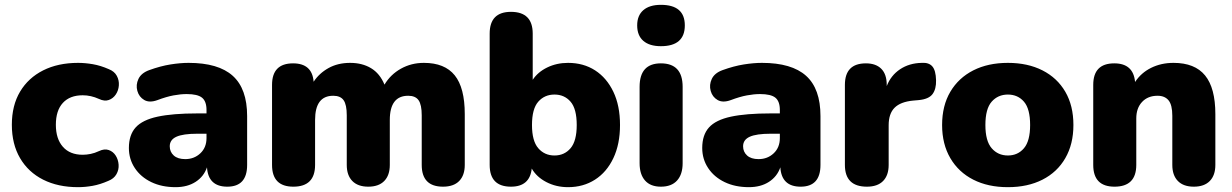

<svg xmlns="http://www.w3.org/2000/svg" viewBox="-20 -763 5095 794"><path d="M303 11Q220 11 158.5 -20Q97 -51 63 -109Q29 -167 29 -247Q29 -327 63 -384Q97 -441 158.5 -472Q220 -503 303 -503Q332 -503 364 -497.5Q396 -492 430 -477Q453 -468 463 -449.5Q473 -431 471.5 -410Q470 -389 459 -372.5Q448 -356 430 -349.5Q412 -343 389 -354Q356 -369 322 -369Q269 -369 240 -337.5Q211 -306 211 -247Q211 -189 240 -156Q269 -123 322 -123Q338 -123 355 -126.5Q372 -130 389 -138Q412 -149 430 -142.5Q448 -136 458.5 -119.5Q469 -103 470.5 -82Q472 -61 461.5 -42.5Q451 -24 428 -15Q394 0 363 5.5Q332 11 303 11Z M706 11Q649 11 605.5 -10Q562 -31 537.5 -68Q513 -105 513 -151Q513 -205 541 -236Q569 -267 631.5 -280.5Q694 -294 796 -294H834V-308Q834 -344 815.5 -359Q797 -374 752 -374Q727 -374 697.5 -368.5Q668 -363 631 -349Q598 -337 576.5 -349.5Q555 -362 548 -387Q541 -412 552.5 -436.5Q564 -461 597 -473Q644 -490 685 -496.5Q726 -503 760 -503Q883 -503 942.5 -449.5Q1002 -396 1002 -283V-81Q1002 9 920 9Q841 9 836 -71Q823 -33 789 -11Q755 11 706 11ZM834 -210H796Q737 -210 709.5 -197.5Q682 -185 682 -158Q682 -135 698.5 -120Q715 -105 746 -105Q783 -105 808.5 -129Q834 -153 834 -192Z M1193 9Q1105 9 1105 -81V-412Q1105 -501 1192 -501Q1271 -501 1277 -425Q1300 -460 1338.5 -481.5Q1377 -503 1428 -503Q1478 -503 1514.5 -481Q1551 -459 1570 -413Q1595 -455 1638 -479Q1681 -503 1733 -503Q1819 -503 1860.5 -451.5Q1902 -400 1902 -291V-81Q1902 -38 1879 -14.5Q1856 9 1812 9Q1724 9 1724 -81V-286Q1724 -330 1711 -348.5Q1698 -367 1668 -367Q1592 -367 1592 -267V-81Q1592 -38 1569 -14.5Q1546 9 1503 9Q1460 9 1437 -14.5Q1414 -38 1414 -81V-286Q1414 -330 1401 -348.5Q1388 -367 1358 -367Q1283 -367 1283 -267V-81Q1283 9 1193 9Z M2273 -120Q2314 -120 2339.5 -150Q2365 -180 2365 -246Q2365 -313 2339.5 -342.5Q2314 -372 2273 -372Q2232 -372 2206 -342.5Q2180 -313 2180 -246Q2180 -180 2206 -150Q2232 -120 2273 -120ZM2329 11Q2280 11 2239.5 -10Q2199 -31 2179 -66Q2171 9 2093 9Q2005 9 2005 -81V-624Q2005 -714 2093 -714Q2183 -714 2183 -624V-433Q2204 -465 2243 -484Q2282 -503 2329 -503Q2393 -503 2441 -472Q2489 -441 2516.5 -383.5Q2544 -326 2544 -246Q2544 -167 2516.5 -109Q2489 -51 2440.5 -20Q2392 11 2329 11Z M2713 9Q2670 9 2647.5 -16.5Q2625 -42 2625 -88V-404Q2625 -501 2713 -501Q2803 -501 2803 -404V-88Q2803 -42 2780 -16.5Q2757 9 2713 9ZM2713 -572Q2666 -572 2640.5 -594Q2615 -616 2615 -658Q2615 -699 2640.5 -721Q2666 -743 2713 -743Q2812 -743 2812 -658Q2812 -572 2713 -572Z M3077 11Q3020 11 2976.5 -10Q2933 -31 2908.5 -68Q2884 -105 2884 -151Q2884 -205 2912 -236Q2940 -267 3002.5 -280.5Q3065 -294 3167 -294H3205V-308Q3205 -344 3186.5 -359Q3168 -374 3123 -374Q3098 -374 3068.5 -368.5Q3039 -363 3002 -349Q2969 -337 2947.5 -349.5Q2926 -362 2919 -387Q2912 -412 2923.5 -436.5Q2935 -461 2968 -473Q3015 -490 3056 -496.5Q3097 -503 3131 -503Q3254 -503 3313.5 -449.5Q3373 -396 3373 -283V-81Q3373 9 3291 9Q3212 9 3207 -71Q3194 -33 3160 -11Q3126 11 3077 11ZM3205 -210H3167Q3108 -210 3080.5 -197.5Q3053 -185 3053 -158Q3053 -135 3069.5 -120Q3086 -105 3117 -105Q3154 -105 3179.5 -129Q3205 -153 3205 -192Z M3565 9Q3474 9 3474 -81V-412Q3474 -501 3561 -501Q3602 -501 3624.5 -478.5Q3647 -456 3647 -412V-407Q3664 -451 3702 -476.5Q3740 -502 3792 -503Q3821 -505 3835.5 -488.5Q3850 -472 3851 -431Q3852 -395 3836.5 -374Q3821 -353 3779 -349L3756 -347Q3704 -342 3679.5 -317.5Q3655 -293 3655 -245V-81Q3655 -38 3632 -14.5Q3609 9 3565 9Z M4148 11Q4066 11 4005 -20Q3944 -51 3910 -109Q3876 -167 3876 -246Q3876 -326 3910 -383.5Q3944 -441 4005 -472Q4066 -503 4148 -503Q4230 -503 4291 -472Q4352 -441 4385.5 -383.5Q4419 -326 4419 -246Q4419 -167 4385.5 -109Q4352 -51 4291 -20Q4230 11 4148 11ZM4148 -120Q4189 -120 4214.5 -150Q4240 -180 4240 -246Q4240 -313 4214.5 -342.5Q4189 -372 4148 -372Q4107 -372 4081 -342.5Q4055 -313 4055 -246Q4055 -180 4081 -150Q4107 -120 4148 -120Z M4589 9Q4501 9 4501 -81V-412Q4501 -501 4588 -501Q4667 -501 4674 -424Q4699 -462 4740.5 -482.5Q4782 -503 4833 -503Q4921 -503 4963.5 -451Q5006 -399 5006 -291V-81Q5006 -38 4983 -14.5Q4960 9 4917 9Q4874 9 4851 -14.5Q4828 -38 4828 -81V-284Q4828 -329 4812.5 -348Q4797 -367 4767 -367Q4727 -367 4703 -341.5Q4679 -316 4679 -273V-81Q4679 9 4589 9Z"/></svg>

Font: Chiron GoRound TC H
Style: Regular
Weight: 900
Designer: Ryoko NISHIZUKA 西塚涼子 (kana, bopomofo & ideographs); Paul D. Hunt (Latin, Greek & Cyrillic); Sandoll Communications 산돌커뮤니
Foundry: Adobe
Version: Version 1.000;hotconv 1.1.1;makeotfexe 2.6.0